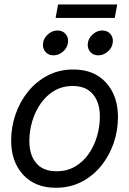

<svg xmlns="http://www.w3.org/2000/svg" viewBox="-20 -844 588 875"><path d="M234.9 11.7Q139.6 11.7 85.2 -47.9Q30.8 -107.4 30.8 -203.1Q30.8 -264.6 50.8 -322.8Q70.8 -380.9 108.2 -427Q145.5 -473.1 197.8 -500.2Q250 -527.3 314 -527.3Q409.2 -527.3 463.4 -467.3Q517.6 -407.2 517.6 -310.5Q517.6 -248.5 497.6 -190.7Q477.5 -132.8 440.2 -87.2Q402.8 -41.5 350.8 -14.9Q298.8 11.7 234.9 11.7ZM237.3 -63.5Q285.6 -63.5 322.5 -85.2Q359.4 -106.9 384.5 -143.3Q409.7 -179.7 422.4 -223.9Q435.1 -268.1 435.1 -312.5Q435.1 -377.4 403.3 -414.8Q371.6 -452.1 311.5 -452.1Q264.6 -452.1 228 -430.7Q191.4 -409.2 166 -373Q140.6 -336.9 127.2 -292.2Q113.8 -247.6 113.8 -201.2Q113.8 -137.2 145.3 -100.3Q176.8 -63.5 237.3 -63.5ZM514.2 -823.7 502.9 -762.2H233.4L244.6 -823.7ZM223.6 -591.8Q200.2 -591.8 186.5 -608.4Q172.9 -625 176.3 -648.4Q180.2 -671.9 199.5 -688.5Q218.8 -705.1 242.2 -705.1Q265.6 -705.1 279.5 -688.5Q293.5 -671.9 289.6 -648.4Q286.1 -625 266.6 -608.4Q247.1 -591.8 223.6 -591.8ZM427.7 -591.8Q404.3 -591.8 390.6 -608.4Q377 -625 380.4 -648.4Q384.3 -671.9 403.6 -688.5Q422.9 -705.1 446.3 -705.1Q469.7 -705.1 483.6 -688.5Q497.6 -671.9 493.7 -648.4Q490.2 -625 470.7 -608.4Q451.2 -591.8 427.7 -591.8Z"/></svg>

Font: Inter Display
Style: Italic
Weight: 400
Italic angle: -9.39999°
Designer: Rasmus Andersson
Foundry: rsms
Version: Version 4.000;git-a52131595